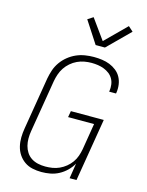

<svg xmlns="http://www.w3.org/2000/svg" viewBox="-142 -1062 883 1156"><g transform="rotate(15 300.0 -484.5)"><path d="M232 8Q203 8 175.5 2Q148 -4 126 -19.5Q104 -35 89 -57.5Q74 -80 67.5 -107Q61 -134 61.5 -162.5Q62 -191 67 -220L121 -546Q126 -573 135 -599.5Q144 -626 161 -650Q178 -674 201 -692.5Q224 -711 250 -722.5Q276 -734 304 -738.5Q332 -743 359 -743Q385 -743 410.5 -739.5Q436 -736 458.5 -727Q481 -718 500 -703Q519 -688 530.5 -667Q542 -646 545.5 -621Q549 -596 545 -570L544 -565H501L502 -569Q505 -589 502.5 -609Q500 -629 490.5 -645.5Q481 -662 466 -673.5Q451 -685 433 -692Q415 -699 395 -702Q375 -705 355 -705Q333 -705 310.5 -701Q288 -697 266.5 -687Q245 -677 226.5 -661Q208 -645 195 -625.5Q182 -606 174.5 -584Q167 -562 163 -540L109 -214Q105 -191 105 -167.5Q105 -144 110.5 -122.5Q116 -101 128 -82.5Q140 -64 158.5 -52Q177 -40 199.5 -35Q222 -30 246 -30Q268 -30 290 -33.5Q312 -37 333 -46.5Q354 -56 372.5 -71Q391 -86 404.5 -105Q418 -124 425.5 -145.5Q433 -167 437 -189L464 -353H302L309 -392H514L449 0H406L421 -95Q407 -70 386 -49.5Q365 -29 339.5 -15.5Q314 -2 286.5 3Q259 8 232 8ZM350 -815 261 -952 295 -974 385 -849 514 -977 544 -950 408 -815Z"/></g></svg>

Font: Iosevka Aile XLt Obl
Style: Regular
Weight: 200
Italic angle: -9°
Designer: Belleve Invis
Foundry: Belleve Invis
Version: Version 31.1.0; ttfautohint (v1.8.4)